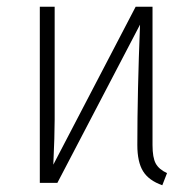

<svg xmlns="http://www.w3.org/2000/svg" viewBox="-20 -542 573 569"><path d="M475 -29 461 7Q421 -7 404 -34.5Q387 -62 387 -112Q387 -269 395 -469L150 0H98V-522H142V-188Q142 -140 138 -54L382 -522H432V-112Q432 -75 441.5 -57.5Q451 -40 475 -29Z"/></svg>

Font: Fira Sans Condensed ExtraLight
Style: Regular
Weight: 275
Width: 3
Designer: Carrois Corporate & Edenspiekermann AG
Foundry: Carrois Corporate GbR & Edenspiekermann AG
Version: Version 4.203